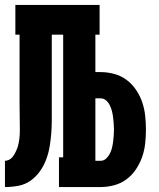

<svg xmlns="http://www.w3.org/2000/svg" viewBox="-20 -755 640 775"><path d="M0 0V-106Q8 -106 15.5 -109.5Q23 -113 28.5 -119Q34 -125 38 -132Q42 -139 45.5 -146.5Q49 -154 51.5 -162Q54 -170 55.5 -178Q57 -186 58 -194Q59 -202 59.5 -210Q60 -218 60 -226Q60 -234 60 -242Q60 -266 59.5 -289Q59 -312 59 -335V-615H42V-735H382V-615H365V-464H386Q414 -464 441.5 -456.5Q469 -449 491 -432.5Q513 -416 529 -392.5Q545 -369 554 -342.5Q563 -316 566 -288Q569 -260 569 -232Q569 -204 566 -176Q563 -148 554 -122Q545 -96 529 -72Q513 -48 491 -31.5Q469 -15 441.5 -7.5Q414 0 386 0H218V-120H235V-615H189V-334Q189 -333 189 -332Q189 -331 189 -330V-328Q189 -328 189 -327.5Q189 -327 189 -326Q189 -299 189 -272Q189 -245 187 -218Q185 -191 180.5 -164Q176 -137 166.5 -111.5Q157 -86 141 -63.5Q125 -41 103 -25.5Q81 -10 54 -5Q27 0 0 0ZM386 -106Q399 -106 408.5 -115Q418 -124 423.5 -135Q429 -146 432 -158Q435 -170 436.5 -182.5Q438 -195 439 -207.5Q440 -220 440 -232Q440 -244 439 -256.5Q438 -269 436.5 -281.5Q435 -294 432 -306Q429 -318 423.5 -329.5Q418 -341 408.5 -349.5Q399 -358 386 -358H365V-106Z"/></svg>

Font: Iosevka Slab Heavy Extended
Style: Regular
Weight: 900
Width: 7
Monospace: yes
Designer: Belleve Invis
Foundry: Belleve Invis
Version: Version 11.1.0; ttfautohint (v1.8.3)